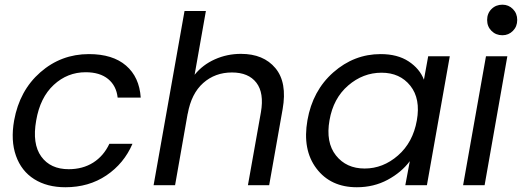

<svg xmlns="http://www.w3.org/2000/svg" viewBox="-20 -787 2218 816"><path d="M40 -274.9Q63 -402.3 151.4 -479.7Q239.7 -557.1 357.9 -557.1Q459 -557.1 515.6 -508.3Q572.3 -459.5 578.1 -372.1H480Q474.6 -422.4 439.5 -451.2Q404.3 -480 344.2 -480Q266.6 -480 208.5 -426.3Q150.4 -372.6 133.8 -274.9Q116.2 -175.8 155.3 -121.8Q194.3 -67.9 272 -67.9Q331.5 -67.9 376 -95.9Q420.4 -124 444.8 -175.8H543Q506.8 -91.8 432.1 -41.5Q357.4 8.8 257.8 8.8Q180.2 8.8 125.5 -25.6Q70.8 -60.1 47.9 -124.8Q24.9 -189.5 40 -274.9Z M632.8 0 764.2 -740.2H855L807.1 -469.2Q841.3 -511.7 893.3 -534.9Q945.3 -558.1 1003.9 -558.1Q1100.1 -558.1 1150.6 -497.3Q1201.2 -436.5 1181.2 -323.2L1124 0H1033.7L1088.9 -310.1Q1103 -392.1 1069.6 -435.5Q1036.1 -479 965.8 -479Q894 -479 843.5 -434.1Q793 -389.2 777.8 -303.2V-305.2L724.1 0Z M1286.6 -275.9Q1308.6 -401.9 1396.7 -479.5Q1484.9 -557.1 1597.7 -557.1Q1669.4 -557.1 1716.6 -526.1Q1763.7 -495.1 1781.7 -448.2L1799.8 -547.9H1891.6L1794.4 0H1702.6L1721.7 -102.1Q1686 -54.2 1627.2 -22.7Q1568.4 8.8 1496.6 8.8Q1385.3 8.8 1325 -70.8Q1264.6 -150.4 1286.6 -275.9ZM1751.5 -274.9Q1768.1 -367.2 1723.9 -422.6Q1679.7 -478 1601.6 -478Q1522.9 -478 1459.7 -423.6Q1396.5 -369.1 1380.4 -275.9Q1363.8 -182.1 1407.7 -126.5Q1451.7 -70.8 1529.8 -70.8Q1607.9 -70.8 1671.4 -126.2Q1734.9 -181.6 1751.5 -274.9Z M1948.2 0 2045.4 -547.9H2136.2L2039.6 0ZM2115.2 -637.2Q2087.4 -637.2 2068.8 -655.8Q2050.3 -674.3 2050.3 -702.1Q2050.3 -730 2068.8 -748.5Q2087.4 -767.1 2115.2 -767.1Q2141.6 -767.1 2159.9 -748.5Q2178.2 -730 2178.2 -702.1Q2178.2 -674.3 2159.9 -655.8Q2141.6 -637.2 2115.2 -637.2Z"/></svg>

Font: SVN-Poppins
Style: Italic
Weight: 400
Italic angle: -10°
Designer: Ninad Kale (Devanagari), Jonny Pinhorn (Latin)
Foundry: Indian Type Foundry
Version: Version 3.002 2017